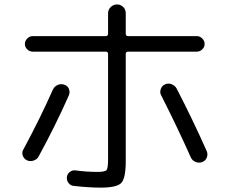

<svg xmlns="http://www.w3.org/2000/svg" viewBox="-20 -817 1040 870"><path d="M421.9 -38.1Q456.1 -38.1 462.9 -46.4Q469.7 -54.7 469.7 -95.7V-572.3Q469.7 -583 459 -583H127.9Q114.3 -583 103.5 -593.3Q92.8 -603.5 92.8 -617.7Q92.8 -631.8 103.5 -642.6Q114.3 -653.3 127.9 -653.3H459Q469.7 -653.3 469.7 -665V-756.8Q469.7 -773.4 481.9 -785.2Q494.1 -796.9 510.3 -796.9Q526.4 -796.9 538.1 -785.6Q549.8 -774.4 549.8 -756.8V-665Q549.8 -653.3 560.5 -653.3H872.1Q885.7 -653.3 896.5 -642.6Q907.2 -631.8 907.2 -617.7Q907.2 -603.5 896.5 -593.3Q885.7 -583 872.1 -583H560.5Q549.8 -583 549.8 -572.3V-86.9Q549.8 -9.8 529.8 11.7Q509.8 33.2 436.5 33.2Q382.8 33.2 314.5 25.4Q299.8 24.4 290.5 12.2Q281.2 0 283.2 -14.6Q284.2 -28.3 295.9 -37.6Q307.6 -46.9 322.3 -44.9Q372.1 -38.1 421.9 -38.1ZM101.6 -90.8Q87.9 -97.7 83 -112.3Q78.1 -127 85.9 -139.6Q163.1 -283.2 219.7 -411.1Q226.6 -425.8 241.7 -432.1Q256.8 -438.5 272 -433.1Q287.1 -427.7 292.5 -413.6Q297.9 -399.4 292 -384.8Q231.4 -248 155.3 -108.4Q148.4 -94.7 132.3 -89.4Q116.2 -84 101.6 -90.8ZM780.3 -416Q853.5 -274.4 916 -133.8Q922.9 -119.1 917.5 -104Q912.1 -88.9 897 -83Q881.8 -77.1 866.7 -83Q851.6 -88.9 844.7 -103.5Q786.1 -235.4 710 -385.7Q703.1 -398.4 708.5 -413.6Q713.9 -428.7 727.5 -434.6Q742.2 -441.4 757.3 -435.5Q772.5 -429.7 780.3 -416Z"/></svg>

Font: Rounded-X Mgen+ 1m regular
Style: Regular
Weight: 400
Designer: [Source Han Sans]
Ryoko NISHIZUKA  (kana & ideographs); Paul D. Hunt (Latin, Greek & Cyrillic); Wenlong ZHANG  (bopomofo
Version: Version 1.059.20150602